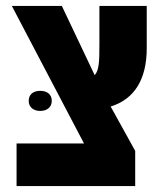

<svg xmlns="http://www.w3.org/2000/svg" viewBox="-20 -629 536 649"><path d="M36 0H437V-119L354 -269C436 -294 476 -363 476 -466V-609H316V-479C316 -422 315 -391 300 -375L189 -609H20L264 -144H36ZM77 -288C77 -266 94 -254 116 -254C138 -254 155 -266 155 -288C155 -311 138 -322 116 -322C94 -322 77 -311 77 -288Z"/></svg>

Font: Noto Sans Hebrew ExtraCondensed Black
Style: Regular
Weight: 900
Width: 2
Designer: Monotype Design Team
Foundry: Monotype Imaging Inc.
Version: Version 2.004